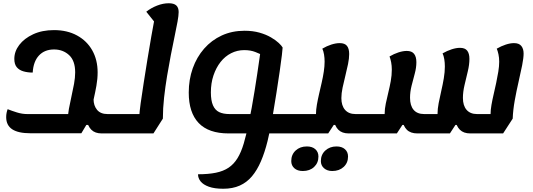

<svg xmlns="http://www.w3.org/2000/svg" viewBox="-20 -795 3278 1180"><path d="M605 25Q564 25 541.5 2.5Q519 -20 513 -59L565 -27H457L555 -186Q555 -146 576.5 -120Q598 -94 641 -94H712L692 25ZM167 24Q92 24 55 -0.5Q18 -25 18 -75Q18 -89 20.5 -101.5Q23 -114 27 -124Q52 -114 84 -104Q116 -94 148 -94H445L398 -64Q397 -91 403.5 -126.5Q410 -162 419 -201.5Q428 -241 435 -279.5Q442 -318 442 -350Q442 -422 404.5 -456.5Q367 -491 312 -491Q254 -491 219.5 -454Q185 -417 181 -349Q150 -349 124 -356.5Q98 -364 83 -382Q68 -400 68 -433Q68 -479 98.5 -519Q129 -559 184 -584.5Q239 -610 312 -610Q393 -610 453.5 -577Q514 -544 547 -485.5Q580 -427 580 -350Q580 -310 572.5 -268Q565 -226 556 -187Q547 -148 540.5 -117Q534 -86 535 -68L480 24ZM692 25 712 -94Q725 -94 727.5 -78Q730 -62 725 -34Q721 -8 713 8.5Q705 25 692 25Z M693 25 712 -94H882L836 -80Q837 -106 844.5 -160.5Q852 -215 863 -285Q874 -355 886 -429.5Q898 -504 910 -571.5Q922 -639 931 -687L954 -629L879 -723Q908 -746 945 -760.5Q982 -775 1017 -775Q1049 -775 1063.5 -761.5Q1078 -748 1078 -721Q1078 -700 1071 -661.5Q1064 -623 1053 -571Q1042 -519 1030 -457Q1018 -395 1007 -329Q996 -263 988.5 -196Q981 -129 981 -66L923 25ZM693 25Q680 25 677 9.5Q674 -6 679 -34Q684 -62 691.5 -78Q699 -94 712 -94Z M1623 25 1651 -94H1806L1787 25ZM1352 365Q1298 365 1263.5 352.5Q1229 340 1213 320Q1197 300 1197 276Q1261 276 1307 266.5Q1353 257 1385 235.5Q1417 214 1439.5 177.5Q1462 141 1478 87Q1494 33 1509 -41Q1518 -83 1527 -133Q1536 -183 1544.5 -235.5Q1553 -288 1560.5 -338Q1568 -388 1574 -430.5Q1580 -473 1584 -501L1592 -456Q1578 -464 1549 -475.5Q1520 -487 1481 -487Q1438 -487 1400.5 -468Q1363 -449 1335.5 -414Q1308 -379 1292 -331.5Q1276 -284 1276 -227Q1276 -177 1289 -147.5Q1302 -118 1327 -106Q1352 -94 1391 -94H1541V25H1385Q1262 25 1201 -39Q1140 -103 1140 -226Q1140 -306 1164.5 -375Q1189 -444 1234.5 -496Q1280 -548 1343 -577Q1406 -606 1483 -606Q1534 -606 1574.5 -594.5Q1615 -583 1645 -565.5Q1675 -548 1693 -531Q1711 -514 1717 -503Q1717 -497 1712.5 -457Q1708 -417 1699 -356.5Q1690 -296 1679 -224.5Q1668 -153 1656 -84Q1642 1 1624.5 71.5Q1607 142 1583.5 196.5Q1560 251 1528.5 288.5Q1497 326 1453.5 345.5Q1410 365 1352 365ZM1787 25 1806 -94Q1819 -94 1821.5 -78Q1824 -62 1820 -34Q1815 -8 1807.5 8.5Q1800 25 1787 25Z M1788 25 1807 -94H1967L1922 -49V-95Q1922 -120 1927.5 -151.5Q1933 -183 1941 -217.5Q1949 -252 1957 -287Q1965 -322 1970 -355Q1975 -388 1975 -416Q1975 -439 1971.5 -460Q1968 -481 1961 -496Q1988 -512 2016 -521Q2044 -530 2068 -530Q2099 -530 2112.5 -513Q2126 -496 2126 -463Q2126 -436 2119 -401.5Q2112 -367 2102.5 -329.5Q2093 -292 2085.5 -256.5Q2078 -221 2078 -192Q2078 -146 2100.5 -120Q2123 -94 2165 -94H2223L2204 25H2123Q2082 25 2059.5 2.5Q2037 -20 2032 -59L2068 -27H2031L1997 25ZM2204 25 2224 -94Q2237 -94 2239.5 -78Q2242 -62 2237 -34Q2233 -8 2225 8.5Q2217 25 2204 25ZM1788 25Q1775 25 1772 9.5Q1769 -6 1774 -34Q1779 -62 1786.5 -78Q1794 -94 1807 -94ZM2022 256Q1991 256 1971.5 239Q1952 222 1952 195Q1952 155 1979.5 130Q2007 105 2048 105Q2081 105 2100 122Q2119 139 2119 167Q2119 206 2092 231Q2065 256 2022 256ZM1841 256Q1808 256 1789 239Q1770 222 1770 195Q1770 155 1797 130Q1824 105 1866 105Q1899 105 1918 122Q1937 139 1937 167Q1937 206 1910.5 231Q1884 256 1841 256Z M2205 25 2224 -94H2388L2344 -49V-95Q2344 -125 2351 -158.5Q2358 -192 2366.5 -226.5Q2375 -261 2381.5 -296.5Q2388 -332 2388 -367Q2388 -391 2384 -412Q2380 -433 2374 -448Q2401 -464 2429 -473Q2457 -482 2480 -482Q2511 -482 2525 -464Q2539 -446 2539 -413Q2539 -379 2529 -342.5Q2519 -306 2509.5 -268Q2500 -230 2500 -194Q2500 -146 2522 -120Q2544 -94 2587 -94H2713L2669 -49V-95Q2669 -125 2676 -161.5Q2683 -198 2692 -236.5Q2701 -275 2707.5 -313.5Q2714 -352 2714 -386Q2714 -410 2710.5 -431Q2707 -452 2700 -467Q2728 -483 2756 -492Q2784 -501 2807 -501Q2838 -501 2851.5 -483.5Q2865 -466 2865 -433Q2865 -398 2855 -356.5Q2845 -315 2835 -272.5Q2825 -230 2825 -193Q2825 -146 2847.5 -120Q2870 -94 2912 -94H3035L2995 -49V-95Q2995 -119 3000.5 -150.5Q3006 -182 3014 -216Q3022 -250 3029.5 -285.5Q3037 -321 3042.5 -354.5Q3048 -388 3048 -416Q3048 -440 3043.5 -461Q3039 -482 3033 -496Q3061 -512 3088.5 -521Q3116 -530 3139 -530Q3170 -530 3184 -512.5Q3198 -495 3198 -466Q3198 -439 3189 -393.5Q3180 -348 3167 -292Q3154 -236 3143.5 -177.5Q3133 -119 3131 -66L3072 25H2870Q2829 25 2806.5 2.5Q2784 -20 2778 -59L2814 -27H2779L2745 25H2545Q2503 25 2480.5 2.5Q2458 -20 2453 -59L2489 -27H2453L2419 25ZM2205 25Q2192 25 2189 9.5Q2186 -6 2191 -34Q2196 -62 2203.5 -78Q2211 -94 2224 -94Z"/></svg>

Font: Lemonada Medium
Style: Regular
Weight: 500
Designer: Mohamed Gaber (Arabic), Eduardo Tunni (Latin)
Foundry: Kief Type Foundry
Version: Version 4.004; ttfautohint (v1.8.2)